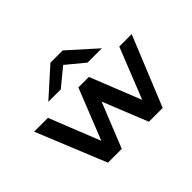

<svg xmlns="http://www.w3.org/2000/svg" viewBox="-126 -819 1037 1037"><g transform="rotate(-45 392.0 -301.0)"><path d="M487.3 -460 385.3 -544.4 282.7 -460H187.5L345.2 -601.6H439L596.7 -460ZM392.1 -257.8 288.6 0H183.1L19.5 -400.4H125L241.2 -108.9L357.4 -400.4H437.5L553.7 -108.9L669.9 -400.4H764.6L601.1 0H495.6Z"/></g></svg>

Font: Squarish Sans CT
Style: Regular
Weight: 400
Version: Version 0.9